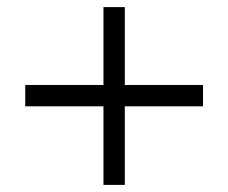

<svg xmlns="http://www.w3.org/2000/svg" viewBox="-20 -520 641 540"><path d="M271 -221H51V-281H271V-500H331V-281H551V-221H331V0H271Z"/></svg>

Font: Eudoxus Sans Light
Style: Regular
Weight: 300
Designer: Stijn de Vries
Foundry: tokotype
Version: Version 2.005